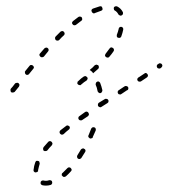

<svg xmlns="http://www.w3.org/2000/svg" viewBox="-20 -282 528 600"><path d="M116 282Q114 282 113 282Q112 282 110 283Q109 284 108 285Q107 286 107 288Q106 291 108 294Q110 296 113 297Q118 298 124 298Q131 298 138 296Q141 295 142 293Q144 290 143 287Q143 284 140 282Q137 281 134 281Q129 283 124 283Q119 283 116 282ZM174 260Q173 261 173 263Q173 264 173 266Q174 267 175 268Q177 271 180 271Q183 271 186 269Q194 262 202 253Q204 251 204 248Q203 245 201 243Q199 241 196 241Q193 241 191 243Q183 251 176 258Q174 259 174 260ZM104 227Q104 226 103 225Q103 223 102 222Q100 221 99 221Q96 220 93 221Q91 223 90 226Q86 237 85 248Q84 250 85 251Q85 253 86 254Q87 255 88 256Q90 256 91 257Q93 257 94 256Q96 256 97 255Q98 254 99 253Q99 251 99 250Q101 240 104 230Q104 229 104 227ZM221 209Q221 212 224 214Q226 215 229 215Q232 214 234 212Q240 203 246 193Q248 190 247 187Q246 184 243 183Q241 181 238 182Q235 183 233 185Q227 195 222 203Q220 206 221 209ZM144 166Q143 163 141 161Q139 159 136 159Q133 159 131 161Q123 170 116 178Q115 180 115 181Q114 182 115 184Q115 185 115 187Q116 188 117 189Q120 191 123 190Q126 190 128 188Q134 180 142 172Q144 169 144 166ZM256 143Q256 144 256 146Q257 147 258 148Q259 149 260 150Q262 151 263 151Q265 151 266 150Q268 150 269 149Q270 148 270 146Q275 136 279 126Q280 123 279 120Q278 117 275 116Q272 115 269 116Q266 118 265 120Q261 130 257 140Q256 141 256 143ZM198 118Q199 115 197 113Q196 112 194 111Q193 110 192 110Q190 110 189 110Q187 111 186 112Q177 119 169 125Q167 127 166 130Q166 134 168 136Q170 138 173 139Q176 139 179 137Q186 130 195 123Q198 121 198 118ZM258 76Q258 73 256 70Q255 68 252 67Q249 66 246 68L228 81Q226 82 225 85Q224 88 226 91Q228 94 231 94Q234 95 237 93L255 81Q257 79 258 76ZM318 38Q319 37 319 35Q319 34 319 32Q319 31 318 30Q316 27 313 27Q310 26 307 28L289 39Q288 40 287 41Q286 43 286 44Q286 46 286 47Q286 49 287 50Q289 52 292 53Q295 54 297 52L316 40Q317 39 318 38ZM380 -2Q380 -3 381 -4Q381 -6 381 -7Q381 -9 380 -10Q378 -13 375 -13Q372 -14 369 -12L351 0Q350 0 349 2Q348 3 348 4Q347 6 348 7Q348 9 349 10Q350 13 354 13Q357 14 359 12L377 0Q379 0 380 -2ZM286 5Q287 7 288 7Q289 8 291 9Q292 9 294 9Q297 8 298 6Q300 3 300 0Q297 -13 293 -23Q292 -25 289 -27Q287 -28 284 -27Q282 -26 281 -25Q280 -24 280 -23Q279 -21 279 -20Q279 -18 279 -17Q283 -9 285 3Q285 4 286 5ZM40 -14Q41 -15 41 -17Q41 -18 40 -19Q39 -21 38 -22Q36 -24 32 -23Q29 -23 27 -21Q19 -10 14 -5Q13 -4 13 -2Q12 -1 13 0Q13 2 13 3Q14 5 15 6Q17 8 20 7Q24 7 26 5Q31 -1 39 -11Q40 -12 40 -14ZM252 -32Q253 -33 253 -34Q254 -36 254 -37Q253 -39 253 -40Q252 -41 251 -42Q249 -43 248 -44Q247 -44 245 -44Q244 -44 242 -43Q234 -38 224 -28Q223 -27 222 -26Q222 -25 222 -23Q221 -22 222 -20Q223 -19 224 -18Q226 -16 229 -16Q232 -15 234 -18Q243 -26 250 -30Q251 -31 252 -32ZM441 -42Q442 -43 442 -45Q443 -46 442 -48Q442 -49 441 -50Q439 -53 436 -54Q433 -54 431 -52L413 -40Q411 -40 411 -38Q410 -37 409 -36Q409 -34 409 -33Q410 -31 410 -30Q412 -27 415 -27Q418 -26 421 -28L439 -40Q440 -41 441 -42ZM86 -72Q85 -75 83 -77Q80 -79 77 -79Q74 -79 72 -76L59 -60Q57 -58 58 -55Q58 -52 60 -50Q61 -49 63 -48Q64 -48 66 -48Q67 -48 69 -49Q70 -50 71 -51L84 -67Q86 -69 86 -72ZM276 -78Q277 -79 278 -79Q280 -80 281 -80Q283 -80 284 -79Q286 -79 287 -78Q289 -76 289 -72Q289 -69 287 -67Q280 -61 271 -53Q271 -53 271 -53Q271 -53 271 -53Q269 -57 265 -60Q263 -62 260 -63Q261 -63 261 -63Q261 -63 261 -64Q270 -71 276 -78ZM486 -73Q487 -74 487 -76Q488 -77 487 -79Q487 -80 486 -81Q484 -84 481 -84Q478 -85 476 -83L473 -81Q472 -81 471 -79Q471 -78 470 -77Q470 -75 470 -74Q471 -72 471 -71Q473 -68 476 -68Q479 -67 482 -69L484 -71Q486 -72 486 -73ZM309 -112Q308 -110 308 -109Q309 -107 309 -106Q310 -105 311 -104Q313 -102 317 -102Q320 -102 322 -105Q329 -113 335 -122Q335 -123 336 -124Q336 -126 336 -127Q336 -129 335 -130Q334 -131 333 -132Q330 -134 327 -134Q324 -133 322 -130Q317 -123 310 -114Q309 -113 309 -112ZM132 -126Q132 -129 130 -131Q127 -134 124 -133Q121 -133 119 -131Q112 -123 105 -115Q103 -113 103 -110Q104 -107 106 -105Q108 -103 111 -103Q114 -103 117 -105Q123 -113 130 -121Q132 -123 132 -126ZM182 -177Q182 -180 180 -182Q178 -185 175 -185Q172 -185 169 -183Q162 -176 154 -168Q152 -166 152 -163Q152 -160 154 -157Q156 -155 160 -155Q163 -155 165 -157Q172 -165 180 -172Q182 -174 182 -177ZM345 -170Q345 -169 345 -168Q346 -166 347 -165Q348 -164 350 -164Q353 -163 355 -164Q358 -165 359 -168Q363 -179 365 -189Q366 -192 364 -195Q363 -197 360 -198Q358 -198 357 -198Q355 -198 354 -197Q353 -196 352 -195Q351 -194 351 -192Q349 -183 345 -173Q345 -172 345 -170ZM237 -221Q237 -224 236 -227Q234 -230 231 -230Q228 -231 225 -229Q217 -223 208 -216Q206 -214 205 -211Q205 -208 207 -206Q209 -203 212 -203Q215 -203 217 -204Q226 -211 234 -217Q236 -218 237 -221ZM352 -235Q353 -234 354 -234Q356 -233 357 -233Q359 -233 360 -234Q363 -235 364 -238Q365 -241 364 -244Q358 -256 346 -262Q343 -263 340 -262Q337 -261 336 -259Q335 -256 336 -253Q336 -250 339 -249Q346 -245 350 -237Q351 -236 352 -235ZM300 -251Q301 -254 300 -257Q299 -260 297 -262Q294 -263 291 -262Q281 -259 270 -255Q268 -254 266 -251Q265 -248 267 -245Q267 -244 268 -243Q269 -242 271 -241Q272 -240 274 -240Q275 -240 276 -241Q286 -245 295 -248Q298 -249 300 -251Z"/></svg>

Font: FRB American Cursive Dashed Extralight
Style: Italic
Weight: 200
Italic angle: -25°
Version: Version 2.0;Modular Font Editor K font №1